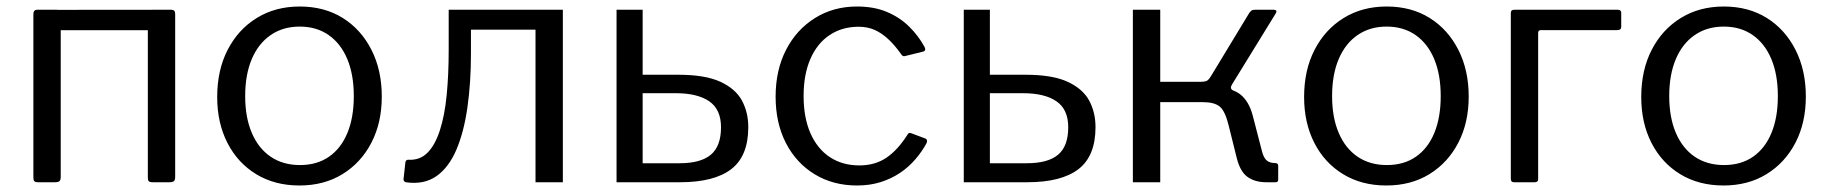

<svg xmlns="http://www.w3.org/2000/svg" viewBox="-20 -560 5616 590"><path d="M166.6 -517.2V-16.7Q166.6 -7.2 163 -3.6Q159.3 0 148.9 0H97.7Q88.5 0 85.6 -3.1Q82.6 -6.2 82.6 -14.1V-516.4Q82.6 -530 94.4 -530H155.2Q166.6 -530 166.6 -517.2ZM518.3 -517.2V-16.7Q518.3 -7.2 514.6 -3.6Q511 0 500.5 0H449.4Q440.2 0 437.2 -3.1Q434.3 -6.2 434.3 -14.1V-516.4Q434.3 -530 446 -530H506.8Q518.3 -530 518.3 -517.2ZM125.8 -467.2Q114.9 -467.2 114.9 -477.6V-520.1Q114.9 -529.7 125.3 -529.7L484.7 -530Q495.1 -530 495.1 -520.4V-477.6Q495.1 -467.2 483.9 -467.2Z M900 10Q824.5 10 767.5 -24.6Q710.4 -59.3 678.9 -120.8Q647.4 -182.3 647.4 -262Q647.4 -344.6 679.7 -407.1Q711.9 -469.6 769.1 -504.8Q826.3 -540 901 -540Q977 -540 1033.4 -504.7Q1089.7 -469.4 1121.4 -406.9Q1153.2 -344.4 1153.2 -263.4Q1153.2 -183 1121.3 -121.5Q1089.4 -60 1032.6 -25Q975.8 10 900 10ZM901.7 -52.8Q954.1 -52.8 991 -78.4Q1028 -104.1 1047.6 -151.6Q1067.2 -199.1 1067.2 -264.6Q1067.2 -330.6 1047.2 -378.5Q1027.2 -426.3 989.9 -452.3Q952.6 -478.3 901 -478.3Q849.6 -478.3 811.8 -452.3Q774 -426.3 753.7 -378.5Q733.4 -330.6 733.4 -264.6Q733.4 -199.5 753.7 -151.8Q774 -104.1 811.8 -78.4Q849.6 -52.8 901.7 -52.8Z M1228.1 0.2Q1219.3 -2.1 1220 -9.7L1225.7 -61Q1226.9 -69.4 1235 -69.1Q1270.2 -67.1 1293.6 -90.7Q1317.1 -114.2 1331.7 -159.5Q1346.4 -204.7 1352.6 -267.7Q1358.8 -330.7 1358.8 -407.6V-530H1709.6V0H1625.6V-468.9H1427.2V-396.3Q1427.2 -305.8 1416.3 -229.7Q1405.4 -153.5 1382.1 -99.2Q1358.7 -44.9 1320.8 -18.5Q1282.8 7.8 1228.1 0.2Z M1874.6 0V-530H1954.8V-330.3H2064.6Q2147.2 -330.3 2194 -308.6Q2240.7 -286.8 2260.1 -250.7Q2279.4 -214.5 2279.4 -169.2Q2279.4 -80.5 2227 -40.2Q2174.5 0 2069.9 0ZM1954.8 -58.4H2068.6Q2133.3 -58.4 2164.5 -84.7Q2195.6 -111 2195.6 -168.9Q2195.6 -223.9 2159.4 -248.7Q2123.2 -273.6 2056.4 -273.6H1954.8Z M2613.6 -540Q2666 -540 2705.5 -523.3Q2745 -506.6 2773.6 -478.4Q2802.2 -450.3 2821.1 -415.7Q2826.7 -403.7 2816.2 -401.3L2761.1 -387.7Q2753.6 -385.3 2748.4 -394.5Q2728.3 -422.7 2708.4 -440.8Q2688.6 -459 2667 -468.4Q2645.4 -477.8 2618.6 -477.8Q2567.7 -477.8 2529.4 -452.3Q2491.1 -426.8 2470.3 -379Q2449.4 -331.3 2449.4 -265Q2449.4 -198.4 2470.5 -150.4Q2491.7 -102.4 2530.3 -77Q2568.9 -51.7 2620.9 -51.7Q2669.1 -51.7 2704.2 -75.6Q2739.3 -99.6 2768.4 -145.9Q2771.1 -150.6 2773.7 -151.4Q2776.2 -152.2 2781.2 -150.2L2823.7 -134.3Q2831.2 -131.3 2827.6 -120.8Q2813.5 -94.5 2793 -70.7Q2772.6 -46.9 2746.1 -29Q2719.5 -11.1 2686.5 -0.5Q2653.5 10 2613.6 10Q2540.1 10 2483.4 -24.5Q2426.7 -59 2395 -120.5Q2363.4 -182 2363.4 -263Q2363.4 -344.6 2395.5 -406.9Q2427.7 -469.3 2484.4 -504.6Q2541.1 -540 2613.6 -540Z M2941.6 0V-530H3021.8V-330.3H3131.6Q3214.2 -330.3 3261 -308.6Q3307.7 -286.8 3327.1 -250.7Q3346.4 -214.5 3346.4 -169.2Q3346.4 -80.5 3294 -40.2Q3241.5 0 3136.9 0ZM3021.8 -58.4H3135.6Q3200.3 -58.4 3231.5 -84.7Q3262.6 -111 3262.6 -168.9Q3262.6 -223.9 3226.4 -248.7Q3190.2 -273.6 3123.4 -273.6H3021.8Z M3461.2 0V-530H3545.3V-308.7H3691.1L3714.8 -291.2Q3767 -290.1 3792.7 -268.8Q3818.5 -247.5 3829.8 -203.9L3858 -95Q3863.4 -74.3 3872.8 -66.7Q3882.2 -59 3897.9 -59Q3907.8 -59 3907.8 -50.3V-8.5Q3907.8 -3.8 3905.9 -1.9Q3904 0 3899.4 0H3870.9Q3836.8 0 3813.8 -16.1Q3790.9 -32.2 3780.3 -75L3755.5 -174.7Q3744.4 -219.7 3727.6 -232.9Q3710.9 -246.1 3676.8 -246.1H3545.3V0ZM3670.7 -275.8V-308.7Q3685.6 -308.7 3691.5 -313.7Q3697.4 -318.8 3704.4 -331.3L3818.2 -519.1Q3821.5 -524.1 3825.2 -527.1Q3828.8 -530 3836.1 -530H3894.6Q3899.9 -530 3901.7 -527Q3903.5 -524 3899.9 -518.2L3765.6 -300Q3762 -293.9 3762.6 -289.5Q3763.2 -285 3770.9 -281Z M4240 10Q4164.5 10 4107.5 -24.6Q4050.4 -59.3 4018.9 -120.8Q3987.4 -182.3 3987.4 -262Q3987.4 -344.6 4019.7 -407.1Q4051.9 -469.6 4109.1 -504.8Q4166.3 -540 4241 -540Q4317 -540 4373.4 -504.7Q4429.7 -469.4 4461.4 -406.9Q4493.2 -344.4 4493.2 -263.4Q4493.2 -183 4461.3 -121.5Q4429.4 -60 4372.6 -25Q4315.8 10 4240 10ZM4241.7 -52.8Q4294.1 -52.8 4331 -78.4Q4368 -104.1 4387.6 -151.6Q4407.2 -199.1 4407.2 -264.6Q4407.2 -330.6 4387.2 -378.5Q4367.2 -426.3 4329.9 -452.3Q4292.6 -478.3 4241 -478.3Q4189.6 -478.3 4151.8 -452.3Q4114 -426.3 4093.7 -378.5Q4073.4 -330.6 4073.4 -264.6Q4073.4 -199.5 4093.7 -151.8Q4114 -104.1 4151.8 -78.4Q4189.6 -52.8 4241.7 -52.8Z M4632.2 0Q4622.6 0 4622.6 -10.4V-520.4Q4622.6 -530 4633 -530H4951.5Q4961.9 -530 4961.9 -520.4V-477.9Q4961.9 -467.5 4950.6 -467.5H4715.3Q4706.6 -467.5 4706.6 -458.8V-9.6Q4706.6 0 4696.2 0Z M5276 10Q5200.5 10 5143.5 -24.6Q5086.4 -59.3 5054.9 -120.8Q5023.4 -182.3 5023.4 -262Q5023.4 -344.6 5055.7 -407.1Q5087.9 -469.6 5145.1 -504.8Q5202.3 -540 5277 -540Q5353 -540 5409.4 -504.7Q5465.7 -469.4 5497.4 -406.9Q5529.2 -344.4 5529.2 -263.4Q5529.2 -183 5497.3 -121.5Q5465.4 -60 5408.6 -25Q5351.8 10 5276 10ZM5277.7 -52.8Q5330.1 -52.8 5367 -78.4Q5404 -104.1 5423.6 -151.6Q5443.2 -199.1 5443.2 -264.6Q5443.2 -330.6 5423.2 -378.5Q5403.2 -426.3 5365.9 -452.3Q5328.6 -478.3 5277 -478.3Q5225.6 -478.3 5187.8 -452.3Q5150 -426.3 5129.7 -378.5Q5109.4 -330.6 5109.4 -264.6Q5109.4 -199.5 5129.7 -151.8Q5150 -104.1 5187.8 -78.4Q5225.6 -52.8 5277.7 -52.8Z"/></svg>

Font: Libre Franklin Thin
Style: Regular
Weight: 100
Designer: Pablo Impallari, Rodrigo Fuenzalida, Nhung Nguyen
Foundry: Impallari Type
Version: Version 3.000